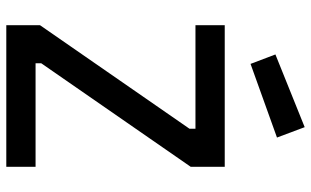

<svg xmlns="http://www.w3.org/2000/svg" viewBox="-209 -779 988 610"><g transform="rotate(90 285.0 -474.0)"><path d="M60 -601V-694H510V-586L181 -111V-93H510V0H60V-107L389 -582V-601ZM153 -855 384 -948 417 -860 183 -776Z"/></g></svg>

Font: TitilliumText22L Lt
Style: Medium
Weight: 500
Designer: Campivisivi
Foundry: Campivisivi
Version: 1.000